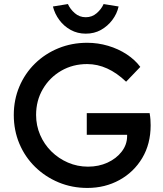

<svg xmlns="http://www.w3.org/2000/svg" viewBox="-20 -917 806 947"><path d="M411 10Q335 10 269 -17.5Q203 -45 153 -94Q103 -143 75.5 -208.5Q48 -274 48 -350Q48 -425 75.5 -490Q103 -555 152.5 -603.5Q202 -652 268 -679Q334 -706 410 -706Q463 -706 513.5 -691Q564 -676 605 -649Q646 -622 672 -587L602 -514Q511 -601 410 -601Q339 -601 282 -568Q225 -535 191.5 -478Q158 -421 158 -350Q158 -298 178 -251.5Q198 -205 233.5 -170Q269 -135 315.5 -115Q362 -95 414 -95Q467 -95 510.5 -115Q554 -135 580.5 -169.5Q607 -204 607 -246V-252H408V-359H718Q721 -342 722 -327.5Q723 -313 723 -299Q723 -207 681.5 -137.5Q640 -68 569 -29Q498 10 411 10ZM403 -751Q362 -751 328.5 -769.5Q295 -788 272.5 -818.5Q250 -849 241 -885L315 -897Q326 -872 349 -852Q372 -832 403 -832Q434 -832 457 -852Q480 -872 491 -897L565 -885Q557 -849 534 -818.5Q511 -788 478 -769.5Q445 -751 403 -751Z"/></svg>

Font: Lexend
Style: Regular
Weight: 400
Designer: Bonnie Shaver-Troup, Thomas Jockin
Foundry: Lexend
Version: Version 1.007; ttfautohint (v1.8.3)